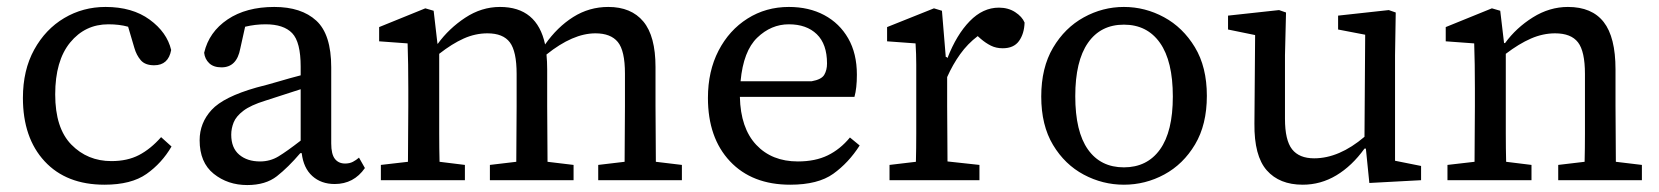

<svg xmlns="http://www.w3.org/2000/svg" viewBox="-20 -519 4779 553"><path d="M281 13Q171 13 108.5 -54.5Q46 -122 46 -237Q46 -317 78.5 -376Q111 -435 165 -467Q219 -499 284 -499Q361 -499 411 -462.5Q461 -426 473 -375Q465 -331 424 -331Q398 -331 385.5 -345.5Q373 -360 367 -381L349 -442Q324 -449 292 -449Q225 -449 182 -396.5Q139 -344 139 -247Q139 -150 185.5 -102.5Q232 -55 301 -55Q347 -55 380.5 -72.5Q414 -90 444 -124L474 -97Q446 -49 402 -18Q358 13 281 13Z M944 11Q905 11 879.5 -12Q854 -35 849 -78H845Q810 -37 777.5 -11.5Q745 14 692 14Q636 14 595.5 -18.5Q555 -51 555 -115Q555 -165 589.5 -202.5Q624 -240 719 -267Q751 -275 783 -284.5Q815 -294 846 -302V-327Q846 -398 821.5 -423.5Q797 -449 745 -449Q715 -449 686 -442L672 -379Q662 -325 618 -325Q595 -325 582.5 -337Q570 -349 568 -367Q582 -427 635.5 -463Q689 -499 770 -499Q848 -499 891 -459.5Q934 -420 934 -325V-106Q934 -75 944.5 -61.5Q955 -48 974 -48Q987 -48 996.5 -53Q1006 -58 1014 -65L1031 -35Q999 11 944 11ZM646 -131Q646 -93 669 -73.5Q692 -54 729 -54Q758 -54 782 -68.5Q806 -83 846 -114V-262L744 -229Q702 -216 681 -200Q660 -184 653 -166.5Q646 -149 646 -131Z M1077 0V-44L1155 -53Q1155 -91 1155.5 -134.5Q1156 -178 1156 -213V-264Q1156 -303 1155.5 -333Q1155 -363 1154 -394L1072 -400V-441L1205 -495L1229 -488L1240 -393H1241Q1273 -437 1320 -468Q1367 -499 1420 -499Q1527 -499 1550 -391Q1585 -441 1631 -470Q1677 -499 1732 -499Q1798 -499 1833 -457Q1868 -415 1868 -326V-213Q1868 -177 1868.5 -134Q1869 -91 1869 -53L1944 -44V0H1703V-44L1779 -53Q1779 -91 1779.5 -134Q1780 -177 1780 -213V-307Q1780 -373 1759.5 -398Q1739 -423 1695 -423Q1630 -423 1554 -362Q1555 -352 1555.5 -341Q1556 -330 1556 -319V-213Q1556 -177 1556.5 -134Q1557 -91 1557 -53L1632 -44V0H1391V-44L1467 -53Q1467 -91 1467.5 -134Q1468 -177 1468 -213V-306Q1468 -371 1448.5 -397Q1429 -423 1384 -423Q1349 -423 1315.5 -408Q1282 -393 1245 -364V-213Q1245 -178 1245 -134.5Q1245 -91 1246 -53L1319 -44V0Z M2252 -449Q2201 -449 2161 -410.5Q2121 -372 2113 -285H2318Q2346 -290 2354 -303.5Q2362 -317 2362 -336Q2362 -392 2332.5 -420.5Q2303 -449 2252 -449ZM2256 13Q2146 13 2082.5 -54.5Q2019 -122 2019 -237Q2019 -314 2049.5 -373Q2080 -432 2133 -465.5Q2186 -499 2252 -499Q2310 -499 2354 -475.5Q2398 -452 2423 -408.5Q2448 -365 2448 -304Q2448 -265 2441 -240H2111Q2113 -150 2158 -102Q2203 -54 2278 -54Q2328 -54 2364 -71.5Q2400 -89 2428 -123L2456 -100Q2424 -50 2380 -18.5Q2336 13 2256 13Z M2542 0V-44L2618 -53Q2619 -91 2619 -134.5Q2619 -178 2619 -213V-264Q2619 -303 2619 -333Q2619 -363 2617 -394L2535 -400V-441L2670 -495L2693 -488L2704 -355L2708 -354V-352H2709Q2735 -419 2773 -458Q2811 -497 2857 -497Q2884 -497 2904 -484Q2924 -471 2931 -454Q2930 -422 2915 -401Q2900 -380 2868 -380Q2849 -380 2834 -387.5Q2819 -395 2805 -407L2796 -415Q2767 -393 2745.5 -363Q2724 -333 2708 -297V-213Q2708 -178 2708.5 -135Q2709 -92 2709 -54L2801 -44V0Z M3217 13Q3156 13 3101.5 -16Q3047 -45 3013 -101.5Q2979 -158 2979 -241Q2979 -324 3013 -381.5Q3047 -439 3101.5 -469Q3156 -499 3217 -499Q3278 -499 3332.5 -469.5Q3387 -440 3421.5 -383Q3456 -326 3456 -243Q3456 -160 3422 -103Q3388 -46 3333.5 -16.5Q3279 13 3217 13ZM3217 -37Q3284 -37 3321 -88.5Q3358 -140 3358 -241Q3358 -343 3321 -395.5Q3284 -448 3217 -448Q3150 -448 3113.5 -395.5Q3077 -343 3077 -242Q3077 -140 3113.5 -88.5Q3150 -37 3217 -37Z M3732 13Q3665 13 3628.5 -28.5Q3592 -70 3593 -163L3595 -418L3517 -434V-474L3664 -490L3684 -483L3681 -360V-177Q3681 -115 3701.5 -89Q3722 -63 3765 -63Q3837 -63 3910 -125L3912 -419L3834 -434V-474L3980 -490L4000 -483L3998 -360V-56L4073 -41V0L3924 8L3914 -91H3910Q3874 -41 3829 -14Q3784 13 3732 13Z M4149 0V-44L4227 -53Q4227 -91 4227.5 -134.5Q4228 -178 4228 -213V-264Q4228 -303 4227.5 -333Q4227 -363 4226 -394L4144 -400V-441L4277 -495L4301 -488L4312 -395H4315Q4347 -439 4395 -469Q4443 -499 4496 -499Q4565 -499 4599 -455.5Q4633 -412 4633 -319V-213Q4633 -177 4633.5 -134Q4634 -91 4634 -53L4709 -44V0H4468V-44L4544 -53Q4545 -91 4545 -134Q4545 -177 4545 -213V-306Q4545 -371 4525 -397Q4505 -423 4459 -423Q4424 -423 4389.5 -408Q4355 -393 4317 -364V-213Q4317 -178 4317 -134.5Q4317 -91 4318 -53L4391 -44V0Z"/></svg>

Font: Source Serif 4 SmText
Style: Regular
Weight: 400
Designer: Frank Grießhammer
Foundry: Adobe
Version: Version 4.005;hotconv 1.1.0;makeotfexe 2.6.0